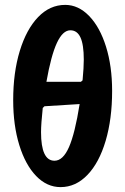

<svg xmlns="http://www.w3.org/2000/svg" viewBox="-20 -757 510 786"><path d="M439 -385Q439 -270 412.5 -180.5Q386 -91 338 -41Q290 9 228 9Q172 9 128 -36.5Q84 -82 59 -163Q34 -244 34 -347Q34 -460 61 -548.5Q88 -637 136 -687Q184 -737 247 -737Q301 -737 345 -691.5Q389 -646 414 -566Q439 -486 439 -385ZM170 -422H311L318 -428Q323 -481 323 -513Q323 -574 309.5 -603.5Q296 -633 268 -633Q237 -633 213 -581.5Q189 -530 170 -422ZM306 -331 162 -322 155 -315Q148 -249 148 -216Q148 -99 203 -99Q238 -99 262.5 -155Q287 -211 306 -331Z"/></svg>

Font: Alegreya SC ExtraBold
Style: Regular
Weight: 800
Designer: Juan Pablo del Peral
Foundry: Huerta Tipografica
Version: Version 2.007; ttfautohint (v1.6)